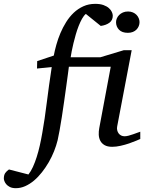

<svg xmlns="http://www.w3.org/2000/svg" viewBox="-150 -757 757 1006"><path d="M585 -28.8Q579.1 -26.4 563.2 -19.5Q547.4 -12.7 526.6 -5.6Q505.9 1.5 482.4 6.8Q459 12.2 438 12.2Q413.1 12.2 397.9 3.4Q382.8 -5.4 375.5 -19.5Q368.2 -33.7 367.4 -51.3Q366.7 -68.8 370.1 -85.9L430.2 -407.2H210.9Q209.5 -396 205.8 -368.2Q202.1 -340.3 197 -303.7Q191.9 -267.1 186 -225.3Q180.2 -183.6 174.1 -144.8Q168 -106 162.1 -73.2Q156.2 -40.5 151.9 -22Q145 5.9 133.3 35.4Q121.6 64.9 105.5 92.8Q89.4 120.6 69.8 145.5Q50.3 170.4 28.3 189Q6.3 207.5 -17.8 218.3Q-42 229 -66.9 229Q-85.9 229 -98.4 222.7Q-110.8 216.3 -117.7 207.8Q-124.5 199.2 -127.2 191.2Q-129.9 183.1 -129.9 179.2Q-129.9 160.2 -122.6 149.7Q-115.2 139.2 -103 130.9L-1 157.2Q11.7 141.1 22.5 117.7Q33.2 94.2 42.2 65.9Q51.3 37.6 58.6 5.1Q65.9 -27.3 71.8 -62Q84.5 -132.8 95.2 -220Q106 -307.1 121.1 -405.8L43.9 -397.9L44.9 -437L131.8 -465.8Q136.7 -492.2 145.3 -522.7Q153.8 -553.2 166.5 -583.3Q179.2 -613.3 196.5 -641.1Q213.9 -668.9 236.3 -690.2Q258.8 -711.4 286.9 -724.1Q314.9 -736.8 349.1 -736.8Q374.5 -736.8 392.1 -730.5Q409.7 -724.1 420.4 -714.6Q431.2 -705.1 436 -694.3Q440.9 -683.6 440.9 -674.8Q440.9 -650.9 423.3 -637.9Q405.8 -625 377.9 -621.1L299.8 -684.1Q289.1 -675.3 279.8 -658.7Q270.5 -642.1 262.2 -621.1Q253.9 -600.1 247.1 -576.4Q240.2 -552.7 234.9 -530.5Q229.5 -508.3 225.8 -489Q222.2 -469.7 220.2 -457H376L499 -494.1H540L463.9 -94.2Q461.9 -84 464.1 -74.7Q466.3 -65.4 471.4 -58.3Q476.6 -51.3 484.6 -47.1Q492.7 -43 502.9 -43Q511.7 -43 523.7 -46.1Q535.6 -49.3 547.6 -53.5Q559.6 -57.6 569.8 -61.5Q580.1 -65.4 585 -66.9ZM581.1 -641.1Q581.1 -629.9 576.9 -619.9Q572.8 -609.9 565.2 -602.1Q557.6 -594.2 546.1 -589.6Q534.7 -585 520 -585Q489.3 -585 473.6 -601.3Q458 -617.7 458 -641.1Q458 -650.9 462.2 -660.6Q466.3 -670.4 474.4 -678.5Q482.4 -686.5 494.1 -691.7Q505.9 -696.8 521 -696.8Q535.2 -696.8 546.4 -691.9Q557.6 -687 565.2 -679.2Q572.8 -671.4 576.9 -661.4Q581.1 -651.4 581.1 -641.1Z"/></svg>

Font: Charis SIL Phon
Style: Italic
Weight: 400
Italic angle: -11°
Foundry: SIL International
Version: Version 5.000